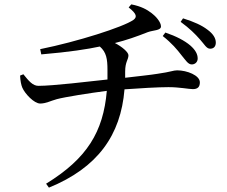

<svg xmlns="http://www.w3.org/2000/svg" viewBox="-20 -800 1040 879"><path d="M811 -547C831 -523 841 -505 858 -505C873 -505 885 -516 885 -532C885 -552 875 -571 851 -592C825 -614 787 -634 737 -651L725 -635C767 -602 791 -573 811 -547ZM895 -620C916 -597 925 -577 942 -577C960 -577 968 -589 968 -605C968 -625 956 -645 930 -664C904 -684 869 -700 818 -716L807 -700C849 -669 873 -645 895 -620ZM72 -454C73 -430 77 -411 82 -399C94 -371 136 -326 164 -326C190 -326 211 -338 240 -346C277 -356 391 -374 469 -384C453 -196 378 -74 191 41L204 59C427 -32 533 -181 550 -391C618 -396 704 -401 751 -401C803 -401 844 -392 863 -392C885 -392 895 -402 895 -423C895 -455 836 -478 791 -478C773 -478 764 -471 700 -462C670 -457 612 -451 553 -444V-472C553 -518 568 -526 568 -547C568 -561 539 -586 506 -603C558 -616 604 -632 657 -653C682 -662 717 -660 717 -679C717 -699 693 -726 674 -740C653 -756 627 -771 581 -780L569 -766C607 -736 608 -722 591 -709C544 -676 333 -609 164 -575L169 -551C299 -562 381 -575 437 -587C467 -561 472 -530 472 -480V-436C389 -427 222 -407 156 -407C130 -407 112 -429 87 -460Z"/></svg>

Font: Noto Serif TC Medium
Style: Regular
Weight: 500
Designer: Ryoko NISHIZUKA 西塚涼子 (kana & ideographs); Frank Grießhammer (Latin, Greek & Cyrillic); Wenlong ZHANG 张文龙 (bopomofo); San
Foundry: Adobe
Version: Version 2.001;hotconv 1.1.0;makeotfexe 2.6.0